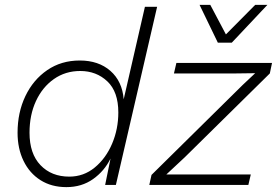

<svg xmlns="http://www.w3.org/2000/svg" viewBox="-20 -758 1135 787"><path d="M252 9Q191 9 146 -19.5Q101 -48 76.5 -98.5Q52 -149 52 -214Q52 -297 84 -364Q116 -431 173.5 -470.5Q231 -510 307 -510Q384 -510 432.5 -467.5Q481 -425 487 -351L574 -730H624L455 0H411L433 -108Q408 -57 361.5 -24Q315 9 252 9ZM264 -34Q323 -34 368.5 -71.5Q414 -109 439.5 -169Q465 -229 465 -297Q465 -382 420 -424.5Q375 -467 309 -467Q248 -467 201 -434Q154 -401 127.5 -344Q101 -287 101 -214Q101 -128 146 -81Q191 -34 264 -34ZM592 0 601 -41 975 -410 1026 -458 949 -457H693L703 -500H1095L1086 -457L737 -113L662 -43H1008L998 0ZM873 -583 798 -738H842L906 -617L1026 -738H1076L930 -583Z"/></svg>

Font: Work Sans Light
Style: Italic
Weight: 300
Italic angle: -13°
Designer: Wei Huang
Foundry: Wei Huang
Version: Version 2.010; ttfautohint (v1.8.3)